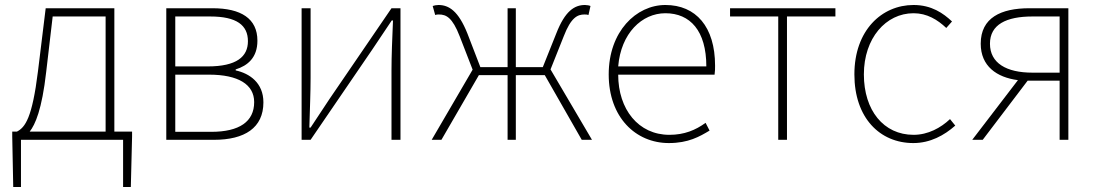

<svg xmlns="http://www.w3.org/2000/svg" viewBox="-20 -560 4405 769"><path d="M403 -33H99C121 -61 148 -121 165 -272L191 -494H403ZM438 -33V-527H163L132 -274C109 -88 81 -50 48 -33H29V-13L33 189H64V0H473V189H504L509 -13V-33Z M646 0H837C960 0 1035 -48 1035 -150C1035 -229 979 -266 924 -278V-282C972 -297 1011 -329 1011 -397C1011 -486 945 -527 831 -527H646ZM682 -294V-494H822C928 -494 973 -459 973 -395C973 -333 928 -294 812 -294ZM682 -32V-261H817C934 -261 998 -222 998 -151C998 -73 939 -32 826 -32Z M1188 0H1224L1472 -363L1549 -478H1554C1551 -407 1548 -336 1548 -277V0H1584V-527H1548L1300 -164C1278 -131 1246 -82 1224 -49H1219C1221 -120 1224 -191 1224 -249V-527H1188Z M2185 -282 2238 -415C2267 -490 2293 -502 2321 -502C2329 -502 2330 -502 2337 -500L2345 -536C2341 -538 2331 -540 2323 -540C2281 -540 2243 -516 2208 -426L2154 -291H2046V-527H2013V-291H1904L1852 -426C1816 -516 1778 -540 1736 -540C1728 -540 1718 -538 1713 -536L1723 -500C1730 -502 1731 -502 1738 -502C1767 -502 1792 -490 1821 -415L1873 -281L1709 0H1748L1898 -259H2013V0H2046V-259H2162L2310 0H2351Z M2659 13C2737 13 2782 -13 2822 -37L2806 -68C2766 -39 2721 -20 2661 -20C2537 -20 2456 -122 2456 -261H2842C2844 -274 2844 -286 2844 -297C2844 -453 2767 -540 2645 -540C2528 -540 2418 -434 2418 -262C2418 -90 2526 13 2659 13ZM2456 -294C2467 -427 2551 -507 2645 -507C2744 -507 2809 -437 2809 -294Z M3097 0H3132V-494H3326V-527H2904V-494H3097Z M3638 13C3706 13 3762 -18 3806 -57L3785 -83C3748 -48 3697 -20 3639 -20C3519 -20 3440 -118 3440 -262C3440 -407 3528 -507 3639 -507C3693 -507 3735 -481 3770 -448L3793 -474C3758 -507 3711 -540 3639 -540C3512 -540 3402 -439 3402 -262C3402 -88 3504 13 3638 13Z M4224 -269H4115C4011 -269 3945 -307 3945 -385C3945 -462 4011 -494 4115 -494H4224ZM4103 -527C3989 -527 3908 -489 3908 -385C3908 -295 3972 -250 4057 -239L3874 0H3916L4096 -237H4224V0H4259V-527Z"/></svg>

Font: Noto Sans T Chinese Thin
Style: Regular
Weight: 100
Designer: Ryoko NISHIZUKA (kana & ideographs); Paul D. Hunt (Latin, Greek & Cyrillic); Wenlong ZHANG (bopomofo); Sandoll Communica
Foundry: Adobe Systems Incorporated
Version: Version 1.000;PS 1;hotconv 1.0.78;makeotf.lib2.5.61930